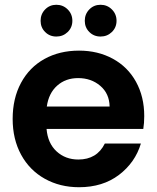

<svg xmlns="http://www.w3.org/2000/svg" viewBox="-20 -775 657 804"><path d="M216 -622Q188 -622 169 -641Q150 -660 150 -688Q150 -716 169 -735.5Q188 -755 216 -755Q244 -755 263.5 -735.5Q283 -716 283 -688Q283 -660 263.5 -641Q244 -622 216 -622ZM401 -622Q373 -622 354 -641Q335 -660 335 -688Q335 -716 354 -735.5Q373 -755 401 -755Q429 -755 448.5 -735.5Q468 -716 468 -688Q468 -660 448.5 -641Q429 -622 401 -622ZM584 -289Q584 -259 580 -235H175Q180 -175 217 -141Q254 -107 308 -107Q386 -107 419 -174H570Q546 -94 478 -42.5Q410 9 311 9Q231 9 167.5 -26.5Q104 -62 68.5 -127Q33 -192 33 -277Q33 -363 68 -428Q103 -493 166 -528Q229 -563 311 -563Q390 -563 452.5 -529Q515 -495 549.5 -432.5Q584 -370 584 -289ZM439 -329Q438 -383 400 -415.5Q362 -448 307 -448Q255 -448 219.5 -416.5Q184 -385 176 -329Z"/></svg>

Font: Fz Poppins SemBd
Style: Regular
Weight: 600
Designer: Ninad Kale (Devanagari), Jonny Pinhorn (Latin)
Foundry: Indian Type Foundry
Version: Vit hóa bi Vntype.Com & FontZin.Com